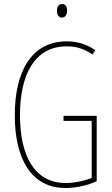

<svg xmlns="http://www.w3.org/2000/svg" viewBox="-20 -931 560 961"><path d="M291 -911C271 -911 265 -893 265 -877C265 -859 273 -843 290 -843C306 -843 316 -857 316 -878C316 -894 310 -911 291 -911ZM298 -351V-326H439V-40C402 -26 354 -15 309 -15C149 -15 80 -157 80 -354C80 -556 152 -699 314 -699C355 -699 398 -690 443 -658L457 -680C408 -713 362 -724 314 -724C138 -724 54 -574 54 -354C54 -143 132 10 308 10C355 10 415 -1 464 -24V-351Z"/></svg>

Font: Noto Sans Devanagari ExtraCondensed Thin
Style: Regular
Weight: 100
Width: 2
Designer: Jelle Bosma - Monotype Design Team
Foundry: Monotype Imaging Inc.
Version: Version 2.004